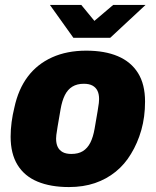

<svg xmlns="http://www.w3.org/2000/svg" viewBox="-20 -745 630 777"><path d="M259 12Q185 12 132 -10Q79 -32 51 -77.5Q23 -123 23 -192Q23 -221 27 -251Q31 -281 38 -309Q54 -384 92.5 -435Q131 -486 191 -513Q251 -540 329 -540Q404 -540 457 -517.5Q510 -495 538.5 -449.5Q567 -404 567 -334Q567 -272 552 -219Q537 -166 510 -122Q485 -80 448 -50Q411 -20 364 -4Q317 12 259 12ZM269 -122Q297 -122 315.5 -133.5Q334 -145 345.5 -167.5Q357 -190 363 -225Q371 -272 375 -295Q379 -318 380 -328Q381 -338 381 -344Q381 -364 374.5 -377.5Q368 -391 354.5 -398.5Q341 -406 319 -406Q292 -406 273 -394.5Q254 -383 242.5 -360Q231 -337 225 -302Q217 -255 213 -232Q209 -209 208 -199Q207 -189 207 -184Q207 -164 213.5 -150.5Q220 -137 233.5 -129.5Q247 -122 269 -122ZM569 -725 426 -592H277L182 -725H309L383 -635H332L438 -725Z"/></svg>

Font: Archivo SemiCondensed Black
Style: Italic
Weight: 900
Width: 4
Italic angle: -10°
Designer: Hector Gatti
Foundry: Omnibus-Type
Version: Version 2.001